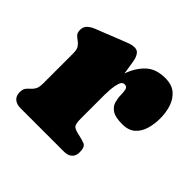

<svg xmlns="http://www.w3.org/2000/svg" viewBox="-132 -658 800 800"><g transform="rotate(45 267.5 -258.0)"><path d="M289.6 -289.6V-147Q289.6 -118.7 296.1 -108.9Q302.7 -99.1 331.1 -93.3Q356 -88.4 370.8 -81.8Q385.7 -75.2 385.7 -44.4Q385.7 -22.5 372.6 -11.2Q359.4 0 337.9 0H80.1Q59.1 0 45.4 -11.2Q31.7 -22.5 31.7 -44.4Q31.7 -62 38.3 -70.8Q44.9 -79.6 53.5 -86.7Q62 -93.8 68.6 -105.2Q75.2 -116.7 75.2 -140.1V-317.4Q75.2 -339.4 67.6 -350.3Q60.1 -361.3 50.5 -367.7Q41 -374 33.4 -382.1Q25.9 -390.1 25.9 -406.2Q25.9 -425.3 38.3 -436.3Q50.8 -447.3 66.9 -453.6L189 -502Q200.7 -506.8 212.9 -511.2Q225.1 -515.6 238.3 -515.6Q255.4 -515.6 263.7 -502.7Q272 -489.7 275.1 -472.9Q278.3 -456.1 279.8 -443.4Q281.2 -434.6 282.7 -425.8Q284.2 -417 285.2 -408.2Q300.3 -453.1 331.8 -484.4Q363.3 -515.6 418.9 -515.6Q458.5 -515.6 481.2 -496.1Q503.9 -476.6 513.7 -446Q523.4 -415.5 523.4 -381.3Q523.4 -349.6 515.1 -320.1Q506.8 -290.5 486.1 -271.5Q465.3 -252.4 427.7 -252.4Q386.7 -252.4 367.9 -265.1Q349.1 -277.8 343.8 -296.4Q338.4 -314.9 338.1 -333.5Q337.9 -352.1 335 -364.7Q332 -377.4 317.4 -377.4Q304.2 -377.4 298.3 -359.1Q292.5 -340.8 291 -319.8Q289.6 -298.8 289.6 -289.6Z"/></g></svg>

Font: Caprasimo
Style: Regular
Weight: 400
Designer: The DocRepair Project, Phaedra Charles, Flavia Zimbardi
Foundry: Google
Version: Version 1.001